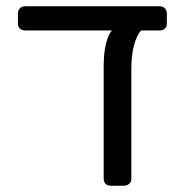

<svg xmlns="http://www.w3.org/2000/svg" viewBox="-20 -591 597 611"><path d="M511 -548V-516Q511 -506 504.5 -500Q498 -494 488 -494H429Q415 -479 406.5 -447Q398 -415 398 -375V-22Q398 -12 391 -6Q384 0 374 0H332Q322 0 316 -6Q310 -12 310 -22V-381Q310 -422 317 -451Q324 -480 336 -494H60Q50 -494 43.5 -500Q37 -506 37 -516V-548Q37 -558 43.5 -564.5Q50 -571 60 -571H488Q498 -571 504.5 -564.5Q511 -558 511 -548Z"/></svg>

Font: Rubik
Style: Regular
Weight: 400
Designer: Hubert & Fischer
Foundry: Hubert & Fischer
Version: Version 1.100